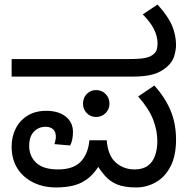

<svg xmlns="http://www.w3.org/2000/svg" viewBox="-20 -810 832 842"><path d="M226 12Q170 12 125.5 -10Q81 -32 56 -72Q31 -112 31 -167Q31 -211 49 -246.5Q67 -282 101 -303Q135 -324 183 -324Q236 -324 268 -299Q300 -274 300 -231Q300 -215 297 -199Q294 -183 287 -172L219 -178Q221 -186 223 -194.5Q225 -203 225 -210Q225 -232 213 -243Q201 -254 180 -254Q149 -254 128.5 -232.5Q108 -211 108 -170Q108 -125 139 -96Q170 -67 234 -67Q303 -67 335 -102Q367 -137 372 -195H448Q453 -128 487.5 -97.5Q522 -67 570 -67Q606 -67 628 -83Q650 -99 660 -127.5Q670 -156 670 -191Q670 -237 652 -284.5Q634 -332 586 -387L657 -435Q703 -384 727.5 -326.5Q752 -269 752 -198Q752 -126 727.5 -79.5Q703 -33 663 -10.5Q623 12 577 12Q526 12 494 -1Q462 -14 440 -39.5Q418 -65 396 -101L427 -105Q401 -57 371.5 -32Q342 -7 306.5 2.5Q271 12 226 12ZM401 -297Q377 -297 360.5 -314Q344 -331 344 -355Q344 -381 360.5 -398Q377 -415 401 -415Q426 -415 443 -398Q460 -381 460 -355Q460 -331 443 -314Q426 -297 401 -297ZM31 -474V-551H541Q595 -551 617 -556Q639 -561 649 -569Q663 -579 667 -591.5Q671 -604 671 -618Q671 -651 655 -682.5Q639 -714 606 -747L671 -790Q718 -738 735 -696.5Q752 -655 752 -612Q752 -593 744.5 -565.5Q737 -538 711 -516Q686 -494 651.5 -484Q617 -474 559 -474Z"/></svg>

Font: lkannada15
Style: Book
Weight: 400
Designer: Jelle Bosma - Monotype Design Team
Foundry: Monotype Imaging Inc.
Version: Version 2.003